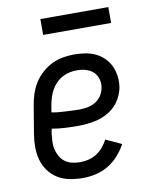

<svg xmlns="http://www.w3.org/2000/svg" viewBox="-81 -766 663 835"><g transform="rotate(-10 250.0 -348.5)"><path d="M218 8Q189 8 160 2.5Q131 -3 107.5 -17.5Q84 -32 67.5 -54.5Q51 -77 43.5 -104Q36 -131 36 -160.5Q36 -190 41 -219L61 -339Q65 -364 73 -389Q81 -414 95 -436.5Q109 -459 129.5 -477.5Q150 -496 173.5 -507.5Q197 -519 222.5 -523.5Q248 -528 273 -528Q298 -528 322 -524Q346 -520 367 -510Q388 -500 404.5 -483.5Q421 -467 430.5 -446Q440 -425 443 -401Q446 -377 442 -352Q438 -331 427.5 -310Q417 -289 400.5 -272.5Q384 -256 363 -245Q342 -234 320.5 -228.5Q299 -223 277 -221Q255 -219 234 -219Q205 -219 176.5 -220.5Q148 -222 121 -227L117 -208Q115 -190 114 -171.5Q113 -153 117 -136.5Q121 -120 129.5 -105Q138 -90 151.5 -80Q165 -70 182.5 -66Q200 -62 218 -62Q236 -62 255 -66.5Q274 -71 290.5 -81.5Q307 -92 320 -107.5Q333 -123 342 -140L411 -108Q397 -82 376.5 -59Q356 -36 330 -20.5Q304 -5 275 1.5Q246 8 218 8ZM251 -288Q270 -288 288 -291Q306 -294 323 -303.5Q340 -313 351 -329.5Q362 -346 365 -364Q369 -384 363.5 -403Q358 -422 344.5 -434.5Q331 -447 312 -452.5Q293 -458 273 -458Q256 -458 239.5 -454.5Q223 -451 207.5 -442.5Q192 -434 179.5 -421Q167 -408 158.5 -392.5Q150 -377 145 -360.5Q140 -344 137 -328L132 -297Q147 -294 161.5 -292.5Q176 -291 191 -290.5Q206 -290 221 -289Q236 -288 251 -288ZM155 -635V-705H455V-635Z"/></g></svg>

Font: Iosevka Gothic
Style: Italic
Weight: 400
Italic angle: -9°
Monospace: yes
Designer: Belleve Invis
Foundry: Belleve Invis
Version: Version 15.5.1; ttfautohint (v1.8.4)